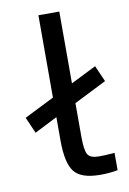

<svg xmlns="http://www.w3.org/2000/svg" viewBox="-83 -761 553 822"><g transform="rotate(-10 194.0 -350.5)"><path d="M293.9 -69.8Q321.8 -69.8 361.8 -73.2V2Q327.1 8.8 286.1 8.8Q203.1 8.8 173.1 -29.3Q143.1 -67.4 143.1 -166V-267.1L43.9 -216.8L13.2 -287.1L143.1 -352.1V-710H233.9V-397.9L344.2 -453.1L375 -382.8L233.9 -312V-166Q233.9 -106.9 245.1 -88.4Q256.3 -69.8 293.9 -69.8Z"/></g></svg>

Font: LT Wave Text
Style: Regular
Weight: 400
Designer: Daniel Lyons
Version: Version 2.5 (Glyphs App)